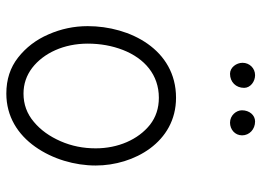

<svg xmlns="http://www.w3.org/2000/svg" viewBox="-130 -676 825 606"><g transform="rotate(90 283.0 -373.5)"><path d="M289.1 -516.1C136.7 -516.1 63 -370.6 63 -237.3C63 -193.8 71.8 -152.8 88.9 -113.8C106 -74.2 130.4 -42.5 162.1 -17.6C193.8 7.3 231.4 19.5 275.9 19.5C348.1 19.5 404.8 -16.6 443.8 -71.8C482.4 -126.5 502.9 -195.8 502.9 -262.7C502.9 -382.8 429.7 -516.1 289.1 -516.1ZM289.1 -461.9C321.8 -461.9 350.1 -452.6 374 -434.1C421.4 -396.5 448.7 -332.5 448.7 -262.7C448.7 -223.1 441.4 -186.5 426.3 -151.9C411.1 -117.2 391.1 -88.9 365.2 -67.4C339.4 -45.4 309.6 -34.7 275.9 -34.7C245.6 -34.7 218.8 -43.9 194.8 -62C147.5 -98.6 118.2 -162.6 118.2 -237.3C118.2 -277.3 125 -314.5 138.2 -348.6C165 -417 216.8 -461.9 289.1 -461.9ZM407.7 -724.6C407.7 -747.6 388.7 -765.6 363.8 -765.6C344.2 -765.6 328.6 -748 328.6 -724.1C328.6 -706.1 344.7 -686.5 367.7 -686.5C388.7 -686.5 407.7 -701.7 407.7 -724.6ZM257.8 -731C257.8 -751 237.8 -765.6 217.8 -765.6C195.8 -765.6 178.7 -748 178.7 -726.1C178.7 -706.5 193.4 -686.5 213.4 -686.5C239.3 -686.5 257.8 -705.1 257.8 -731Z"/></g></svg>

Font: Mikhak Light
Style: Regular
Weight: 300
Designer: Amin Abedi
Version: Version 3.2